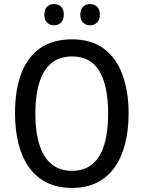

<svg xmlns="http://www.w3.org/2000/svg" viewBox="-20 -919 710 949"><path d="M615.7 -357.9Q615.7 -277.3 598.9 -210Q582 -142.6 547.6 -93.3Q513.2 -43.9 460.4 -17.1Q407.7 9.8 335.9 9.8Q262.7 9.8 209.5 -17.6Q156.2 -44.9 121.8 -94.2Q87.4 -143.6 70.8 -211.2Q54.2 -278.8 54.2 -358.9Q54.2 -474.6 85.4 -556.4Q116.7 -638.2 179.4 -681.4Q242.2 -724.6 336.4 -724.6Q431.6 -724.6 493.4 -678.2Q555.2 -631.8 585.4 -549.3Q615.7 -466.8 615.7 -357.9ZM154.8 -357.9Q154.8 -268.1 174.6 -204.6Q194.3 -141.1 234.6 -107.9Q274.9 -74.7 335.4 -74.7Q397 -74.7 436.5 -107.7Q476.1 -140.6 495.4 -203.9Q514.6 -267.1 514.6 -357.9Q514.6 -494.6 471.2 -567.4Q427.7 -640.1 336.4 -640.1Q274.9 -640.1 234.6 -607.2Q194.3 -574.2 174.6 -511.2Q154.8 -448.2 154.8 -357.9ZM199.2 -846.7Q199.2 -873.5 213.1 -886.2Q227.1 -898.9 247.1 -898.9Q267.6 -898.9 281.5 -886.2Q295.4 -873.5 295.4 -846.7Q295.4 -820.8 281.5 -807.4Q267.6 -793.9 247.1 -793.9Q227.1 -793.9 213.1 -807.1Q199.2 -820.3 199.2 -846.7ZM377 -846.7Q377 -873.5 390.9 -886.2Q404.8 -898.9 424.8 -898.9Q445.3 -898.9 459.5 -886.2Q473.6 -873.5 473.6 -846.7Q473.6 -820.8 459.5 -807.4Q445.3 -793.9 424.8 -793.9Q404.3 -793.9 390.6 -807.4Q377 -820.8 377 -846.7Z"/></svg>

Font: Open Sans SemiCondensed Medium
Style: Regular
Weight: 500
Width: 4
Designer: Monotype Design Team
Foundry: Monotype Imaging Inc.
Version: Version 3.000